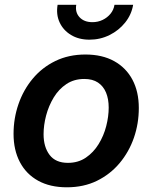

<svg xmlns="http://www.w3.org/2000/svg" viewBox="-20 -778 643 809"><path d="M261.7 11.2Q190.9 11.2 140.6 -16.6Q90.3 -44.4 63.7 -95.2Q37.1 -146 37.1 -213.9Q37.1 -279.3 57.9 -339.4Q78.6 -399.4 117.9 -446.5Q157.2 -493.7 213.4 -521Q269.5 -548.3 339.8 -548.3Q410.6 -548.3 460.9 -520.5Q511.2 -492.7 538.1 -442.1Q564.9 -391.6 564.9 -322.8Q564.9 -257.3 544.2 -197.5Q523.4 -137.7 483.9 -90.6Q444.3 -43.5 388.4 -16.1Q332.5 11.2 261.7 11.2ZM266.1 -91.8Q309.6 -91.8 341.8 -113.8Q374 -135.7 395.5 -170.7Q417 -205.6 427.5 -246.3Q438 -287.1 438 -324.7Q438 -360.8 426.8 -387.9Q415.5 -415 392.8 -430.2Q370.1 -445.3 335.4 -445.3Q292 -445.3 259.8 -423.8Q227.5 -402.3 206.3 -367.2Q185.1 -332 174.3 -291.3Q163.6 -250.5 163.6 -212.4Q163.6 -158.7 189 -125.2Q214.4 -91.8 266.1 -91.8ZM356.9 -610.8Q312 -610.8 279.3 -630.6Q246.6 -650.4 231.2 -683.6Q215.8 -716.8 222.7 -757.8H301.3Q295.9 -726.1 315.2 -705.3Q334.5 -684.6 369.6 -684.6Q392.6 -684.6 412.4 -694.1Q432.1 -703.6 445.6 -720Q459 -736.3 462.4 -757.8H541Q534.2 -716.8 507.6 -683.3Q481 -649.9 441.7 -630.4Q402.3 -610.8 356.9 -610.8Z"/></svg>

Font: Inter 17pt SemiBold
Style: Italic
Weight: 600
Italic angle: -9.3988°
Version: Version 4.001;git-66647c0bb